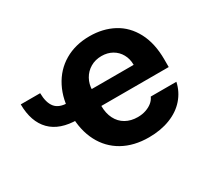

<svg xmlns="http://www.w3.org/2000/svg" viewBox="-115 -711 963 895"><g transform="rotate(-30 366.5 -263.5)"><path d="M209.2 -318.5V-227.9Q113.2 -227.9 63.7 -278Q14.3 -328.1 13.7 -422H118.2Q118.8 -370.3 139.9 -344.4Q161.1 -318.5 209.2 -318.5ZM192.9 -262.4Q192.9 -344 224.8 -406.4Q256.7 -468.9 314.8 -503Q372.9 -537.1 449.7 -537.1Q521.3 -537.1 577.5 -507.1Q633.6 -477.2 665.9 -416.5Q698.1 -355.8 698.1 -268.6V-227.9H252V-318.5H561.7Q561.7 -350.8 547.7 -375.7Q533.8 -400.7 508.8 -415Q483.8 -429.2 451.9 -429.2Q418.3 -429.2 392 -413.7Q365.7 -398.2 350.8 -371.5Q336 -344.8 335.4 -313V-228.1Q335.4 -188.3 350.4 -158.7Q365.4 -129.1 393.1 -113.4Q420.8 -97.7 457.5 -97.7Q481.7 -97.7 501.7 -104.7Q521.7 -111.6 535.7 -123.1Q549.8 -134.6 556.8 -150.6H694.7Q684.2 -102.2 652.4 -65.9Q620.7 -29.5 570.1 -9.7Q519.5 10.2 455.3 10.2Q375.1 10.2 315.9 -22.9Q256.7 -56.1 224.8 -117.6Q192.9 -179.1 192.9 -262.4Z"/></g></svg>

Font: Pretendard GOV Variable
Style: Regular
Weight: 400
Designer: Base glyphs from Inter by Rasmus Andersson; Hangul glyphs from Noto Sans CJK(Source Han Sans) by Jang Soo-young and Kang
Foundry: Kil Hyung-jin
Version: Version 1.307;Glyphs 3.2 (3192)